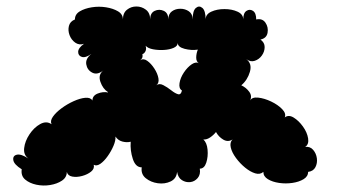

<svg xmlns="http://www.w3.org/2000/svg" viewBox="-20 -555 1053 592"><path d="M47 -33Q23 -48 21 -61.5Q19 -75 32 -78Q45 -81 68 -66Q52 -77 54.5 -98.5Q57 -120 71 -141Q85 -162 104 -172.5Q123 -183 139 -172Q134 -182 143 -195Q152 -208 169.5 -221Q187 -234 207 -243Q227 -252 243 -253.5Q259 -255 265 -245Q265 -260 281 -266.5Q297 -273 313 -270V-271Q297 -281 289.5 -303Q282 -325 299 -338Q280 -323 264.5 -331Q249 -339 246 -356.5Q243 -374 262 -389Q244 -376 232.5 -379.5Q221 -383 221 -395Q221 -407 239 -420Q224 -415 212 -423.5Q200 -432 194.5 -446.5Q189 -461 192.5 -475Q196 -489 211 -495Q211 -511 226 -520Q241 -529 263 -532.5Q285 -536 307 -532.5Q329 -529 344 -520Q359 -511 359 -495Q359 -515 371.5 -525Q384 -535 400.5 -535Q417 -535 430 -525Q443 -515 443 -495Q443 -515 457 -521.5Q471 -528 485 -521.5Q499 -515 499 -495Q499 -512 510 -520Q521 -528 536 -528Q551 -528 562.5 -520Q574 -512 574 -495Q574 -522 584 -530.5Q594 -539 604 -530.5Q614 -522 614 -495Q614 -511 631.5 -519Q649 -527 672 -527Q695 -527 712.5 -519Q730 -511 730 -495Q730 -515 740 -521.5Q750 -528 760 -521.5Q770 -515 770 -495Q789 -499 798.5 -485Q808 -471 805 -454Q802 -437 783 -433Q796 -424 796 -410Q796 -396 787.5 -384Q779 -372 765.5 -367.5Q752 -363 739 -373Q758 -359 750.5 -333.5Q743 -308 724 -292Q739 -285 748.5 -272Q758 -259 751 -245Q757 -256 776 -254Q795 -252 816 -242Q837 -232 850 -218.5Q863 -205 858 -193Q870 -202 885.5 -192.5Q901 -183 914 -165Q927 -147 930 -128.5Q933 -110 921 -102Q936 -104 945.5 -93Q955 -82 957 -67Q959 -52 952.5 -39.5Q946 -27 930 -25Q930 -11 916 -2.5Q902 6 881.5 9Q861 12 840.5 9Q820 6 806 -2.5Q792 -11 792 -25Q782 -16 767 -20.5Q752 -25 736 -38Q720 -51 707.5 -68Q695 -85 691.5 -100.5Q688 -116 697 -125Q683 -116 668.5 -124.5Q654 -133 646 -148Q638 -138 627.5 -131Q617 -124 607 -125Q618 -115 620 -93.5Q622 -72 616 -53.5Q610 -35 596 -35Q599 -17 589.5 -6Q580 5 566.5 6.5Q553 8 541 0.5Q529 -7 526 -25Q524 -4 506 4.5Q488 13 466.5 10Q445 7 429.5 -5.5Q414 -18 417 -39Q398 -39 389.5 -65Q381 -91 383 -118Q371 -115 357.5 -118.5Q344 -122 336 -134Q337 -122 330 -105.5Q323 -89 312 -73.5Q301 -58 289.5 -50Q278 -42 269 -47Q272 -35 261 -26Q250 -17 233.5 -12.5Q217 -8 203 -10.5Q189 -13 186 -25Q186 -8 171 2Q156 12 134.5 15.5Q113 19 92 14.5Q71 10 57.5 -1.5Q44 -13 47 -33ZM541 -276Q531 -282 533.5 -298.5Q536 -315 547 -331.5Q558 -348 571.5 -357Q585 -366 595 -359Q585 -364 585 -377Q585 -390 590 -402Q570 -399 549 -404.5Q528 -410 528 -423Q528 -413 515.5 -407.5Q503 -402 485.5 -401Q468 -400 452 -403Q436 -406 429 -414Q432 -404 428.5 -397Q425 -390 419 -388Q422 -376 412 -369Q422 -376 434 -367.5Q446 -359 456 -343.5Q466 -328 468.5 -313.5Q471 -299 462 -292Q471 -299 483.5 -292.5Q496 -286 508 -276.5Q520 -267 529 -264.5Q538 -262 541 -276Z"/></svg>

Font: Rubik Bubbles
Style: Regular
Weight: 400
Designer: Hubert and Fischer, NaN
Foundry: Hubert and Fischer, NaN
Version: Version 2.200